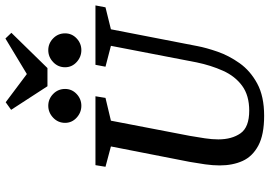

<svg xmlns="http://www.w3.org/2000/svg" viewBox="-163 -821 994 708"><g transform="rotate(-90 334.0 -467.0)"><path d="M261 10Q191 10 151 -11.5Q111 -33 94.5 -69.5Q78 -106 78 -154Q78 -179 82 -207.5Q86 -236 91 -264L148 -555L73 -575L79 -612H333L327 -575L243 -555L187 -264Q182 -235 178 -208.5Q174 -182 174 -159Q174 -109 196.5 -77Q219 -45 280 -45Q336 -45 371.5 -71Q407 -97 427 -141.5Q447 -186 458 -239L519 -555L442 -575L449 -612H668L661 -575L580 -555L518 -236Q512 -204 497.5 -162Q483 -120 455 -80.5Q427 -41 380 -15.5Q333 10 261 10ZM503 -664Q478 -664 459 -681.5Q440 -699 440 -724Q440 -750 459 -768Q478 -786 503 -786Q528 -786 546.5 -768Q565 -750 565 -724Q565 -699 546.5 -681.5Q528 -664 503 -664ZM298 -664Q273 -664 254 -681.5Q235 -699 235 -724Q235 -750 254 -768Q273 -786 298 -786Q323 -786 341.5 -768Q360 -750 360 -724Q360 -699 341.5 -681.5Q323 -664 298 -664ZM370 -789 283 -923 311 -943 415 -865 546 -944 567 -922 437 -789Z"/></g></svg>

Font: Manuale Medium
Style: Italic
Weight: 500
Italic angle: -11°
Version: Version 1.002